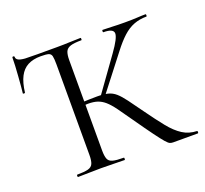

<svg xmlns="http://www.w3.org/2000/svg" viewBox="-114 -788 987 924"><g transform="rotate(-20 379.5 -326.0)"><path d="M135.4 0Q133.4 0 133.4 -6Q133.4 -12 135.4 -12Q172.6 -12 191.5 -17Q210.4 -22 216.8 -37Q223.2 -52 223.2 -81V-544Q223.2 -573.8 220.1 -587.1Q217 -600.4 204.7 -604Q192.4 -607.6 164.6 -607.6Q125.6 -607.6 98.6 -593.4Q71.6 -579.2 55.9 -548.7Q40.2 -518.2 34.2 -468.8Q34.2 -466.6 28.7 -466.6Q23.2 -466.6 23.2 -468.8Q25 -481 26.8 -504.2Q28.6 -527.4 30.7 -554.3Q32.8 -581.2 34 -606Q35.2 -630.8 35.2 -647Q35.2 -652 40.8 -652Q46.4 -652 46.4 -647Q46.4 -637 56.3 -631Q66.2 -625 91.4 -623Q115.4 -622 153.1 -622Q190.8 -622 253.4 -622Q290.6 -622 321.1 -623.5Q351.6 -625 375.6 -625Q377.6 -625 377.6 -619Q377.6 -613 375.6 -613Q338.2 -613 319.4 -607Q300.6 -601 294.2 -586Q287.8 -571 287.8 -542V-81Q287.8 -52 293.7 -37Q299.6 -22 318.1 -17Q336.6 -12 374.4 -12Q376.4 -12 376.4 -6Q376.4 0 374.4 0Q349.6 0 319.4 -1Q289.2 -2 253.8 -2Q221 -2 190.4 -1Q159.8 0 135.4 0ZM622.8 0Q614 0 606.5 -3Q599 -6 585.9 -21Q572.8 -36 547.3 -70.5Q521.8 -105 477.8 -168Q446.8 -213 425.5 -242Q404.2 -271 386.3 -286.5Q368.4 -302 348.6 -308.5Q328.8 -315 300.6 -315Q290.8 -315 280 -314Q269.2 -313 257.4 -312L255.6 -330Q318.8 -333 354 -333Q387.2 -333 409 -327.5Q430.8 -322 448.5 -306.5Q466.2 -291 487.3 -262.5Q508.4 -234 541.4 -188Q581.4 -132.2 612.8 -93.2Q644.2 -54.2 676.5 -33.6Q708.8 -13 749.8 -12Q751.8 -12 751.8 -6Q751.8 0 749.8 0ZM387 -317 369.2 -326 495.2 -501.8Q541.6 -566.2 540 -589.6Q538.4 -613 488.8 -613Q485.8 -613 485.8 -619Q485.8 -625 488.8 -625Q511.8 -625 537.5 -623.5Q563.2 -622 603.2 -622Q642 -622 664.9 -623.5Q687.8 -625 708.8 -625Q710.8 -625 710.8 -619Q710.8 -613 708.8 -613Q673.4 -613 643.9 -601.7Q614.4 -590.4 587.3 -565.7Q560.2 -541 529.6 -501Z"/></g></svg>

Font: Cormorant Garamond Light
Style: Regular
Weight: 300
Designer: Christian Thalmann (Catharsis Fonts)
Foundry: Catharsis Fonts
Version: Version 4.001